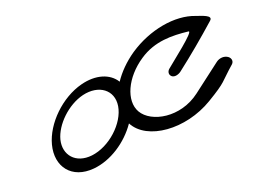

<svg xmlns="http://www.w3.org/2000/svg" viewBox="-93 -799 1402 1037"><g transform="rotate(-20 608.5 -281.0)"><path d="M175 -187C195 -266 281 -350 372 -372C470 -395 544 -340 530 -251C515 -158 410 -61 306 -49C210 -38 155 -105 175 -187ZM123 -178C92 -60 162 33 292 21C391 12 492 -54 553 -143C615 -24 833 -7 1001 -108C1121 -180 1098 -177 1185 -253C1200 -267 1195 -291 1172 -301C1150 -311 1126 -304 1111 -292L951 -170C829 -77 669 -107 623 -187C581 -261 633 -378 743 -451C835 -513 934 -510 1025 -500C1053 -497 890 -373 859 -346C846 -335 843 -317 856 -305C870 -292 896 -300 910 -311C993 -375 1074 -443 1154 -514C1183 -539 1117 -555 1091 -565C984 -607 831 -579 709 -497C655 -460 613 -417 583 -372C548 -429 472 -452 384 -429C264 -398 152 -289 123 -178Z"/></g></svg>

Font: Hi. Perspective
Style: Perspective
Weight: 400
Designer: Mew Too, Robert Jablonski
Foundry: Cannot Into Space Fonts
Version: Version 1.996